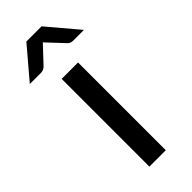

<svg xmlns="http://www.w3.org/2000/svg" viewBox="-269 -751 785 785"><g transform="rotate(-45 123.5 -358.5)"><path d="M168.5 -507.3V0H73.7V-507.3ZM216.3 -584.5Q202.1 -584.5 192.9 -594.7L133.3 -658.2Q129.4 -661.6 125 -667.5L56.6 -594.7Q45.4 -585 33.2 -584.5H-33.2L79.6 -717.3H167.5L279.8 -584.5Z"/></g></svg>

Font: Lato-Medium
Style: Regular
Weight: 500
Designer: Lukasz Dziedzic
Foundry: tyPoland Lukasz Dziedzic
Version: Version 2.006; 2014-01-15